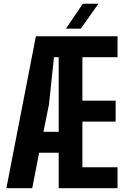

<svg xmlns="http://www.w3.org/2000/svg" viewBox="-20 -991 661 1011"><path d="M13.6 0 169 -800H598.8V-689.7H413.8V-460.9H588.8V-350.6H413.8V-110.3H598.8V0H289V-186.6H186L149.7 0ZM208.9 -296.9H289V-689.7H264.2L237.8 -440.9ZM327.2 -840 416 -971.2H498.2L405.3 -840Z"/></svg>

Font: Big Shoulders Display SC Thin
Style: Regular
Weight: 100
Designer: Patric King
Foundry: XO Type Co
Version: Version 2.002